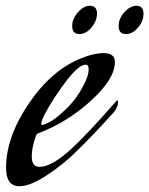

<svg xmlns="http://www.w3.org/2000/svg" viewBox="-20 -623 517 665"><path d="M275 -339Q287 -364 287 -383Q287 -399 277 -399Q271 -399 263.5 -395.5Q256 -392 252 -388L247 -384Q216 -357 169.5 -285.5Q123 -214 123 -194Q123 -190 125 -190Q131 -190 151.5 -200Q172 -210 210.5 -247Q249 -284 275 -339ZM230 -110Q283 -159 382 -272Q385 -275 387 -275Q389 -275 389 -271Q389 -252 374 -234Q300 -152 243 -97Q201 -55 143 -16.5Q85 22 47 22Q1 22 1 -42Q1 -148 79.5 -264Q158 -380 261 -421Q304 -439 339 -439Q378 -439 378 -408Q378 -350 296 -275Q214 -200 112 -161Q108 -160 105 -154Q90 -113 90 -81Q90 -45 117 -45Q160 -45 230 -110ZM255 -505Q230 -505 230 -533Q230 -558 250 -580.5Q270 -603 291 -603Q316 -603 316 -576Q316 -551 297 -528Q278 -505 255 -505ZM416 -505Q391 -505 391 -533Q391 -559 411 -581Q431 -603 453 -603Q477 -603 477 -575Q477 -550 458 -527.5Q439 -505 416 -505Z"/></svg>

Font: Aguafina Script
Style: Regular
Weight: 400
Designer: Angel Koziupa and Alejandro Paul
Foundry: Angel Koziupa and Alejandro Paul
Version: Version 1.000